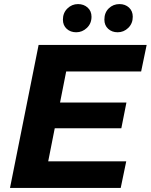

<svg xmlns="http://www.w3.org/2000/svg" viewBox="-20 -920 738 940"><path d="M304 -570 274 -418H599L574 -292H248L216 -130H598L571 0H29L169 -700H698L671 -570ZM288 -824Q288 -857 310 -878.5Q332 -900 362 -900Q390 -900 409 -883Q428 -866 428 -838Q428 -805 405.5 -783.5Q383 -762 353 -762Q325 -762 306.5 -779Q288 -796 288 -824ZM491 -824Q491 -858 512.5 -879Q534 -900 565 -900Q593 -900 611.5 -883Q630 -866 630 -838Q630 -805 608 -783.5Q586 -762 556 -762Q528 -762 509.5 -779Q491 -796 491 -824Z"/></svg>

Font: Idrija
Style: Bold Italic
Weight: 700
Italic angle: -11.3°
Designer: Julieta Ulanovsky
Foundry: Julieta Ulanovsky
Version: Version 7.200